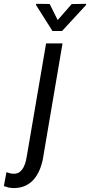

<svg xmlns="http://www.w3.org/2000/svg" viewBox="-119 -751 462 986"><path d="M249 -730 177.2 -647.9 136.2 -730.5 66.4 -731.4V-724.6L150.4 -591.8H199.7L322.8 -725.1V-731.4ZM105 43 202.1 -528.3H117.7L20 43.5C18.6 52.7 16.6 63 14.2 74.2C11.7 85.4 7.8 95.7 2.9 106C-2 115.7 -8.3 124 -16.6 130.9C-24.4 137.7 -34.2 141.1 -45.9 141.1C-52.7 141.6 -59.6 140.6 -66.4 139.2C-72.8 137.7 -79.6 135.7 -85.9 133.3L-99.1 204.6C-90.8 207.5 -83 210 -75.7 211.9C-67.9 213.4 -59.6 214.4 -51.3 214.8C-25.9 215.3 -3.9 210.4 14.6 201.2C32.7 191.9 48.3 179.2 60.5 163.1C72.8 147 82.5 128.4 89.8 107.4C97.2 86.4 102.1 64.9 105 43Z"/></svg>

Font: Roboto Condensed
Style: Italic
Weight: 400
Designer: Google
Version: Version 1.000;PS 001.000;hotconv 1.0.88;makeotf.lib2.5.64775